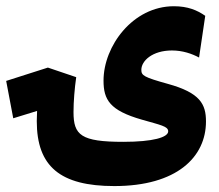

<svg xmlns="http://www.w3.org/2000/svg" viewBox="-108 -427 714 625"><path d="M264.2 178.7C467.3 178.7 562.5 84.5 562.5 -31.7C562.5 -88.4 543 -125 439 -153.8C359.9 -175.8 352.1 -181.2 352.1 -199.7C352.1 -229 388.2 -262.7 451.7 -262.7C486.8 -262.7 517.1 -252 540 -239.7L560.1 -375.5C533.7 -394 502.9 -406.7 458 -406.7C324.2 -406.7 229 -276.9 229 -164.6C229 -102.1 249.5 -67.4 353.5 -37.6C414.1 -20 439.5 -16.1 439.5 0.5C439.5 20 390.1 34.7 293.5 34.7C155.3 34.7 131.3 12.7 131.3 -62C131.3 -96.7 134.8 -139.2 140.1 -175.8L47.9 -207L-87.9 -163.6L-64.9 -42L12.7 -65.9C12.2 -53.7 11.7 -42.5 11.7 -32.7C11.7 114.7 87.9 178.7 264.2 178.7Z"/></svg>

Font: Cascadia Code
Style: Bold
Weight: 700
Monospace: yes
Designer: Aaron Bell
Foundry: Saja Typeworks
Version: Version 2404.023